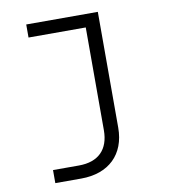

<svg xmlns="http://www.w3.org/2000/svg" viewBox="-82 -620 764 869"><g transform="rotate(-10 300.0 -185.0)"><path d="M102 180H221C348 180 426 105 426 -18V-550H97V-490H360V-18C360 71 311 120 221 120H102Z"/></g></svg>

Font: JetBrains Mono ExtraLight
Style: Regular
Weight: 240
Monospace: yes
Designer: Philipp Nurullin, Konstantin Bulenkov
Foundry: JetBrains
Version: Version 2.305